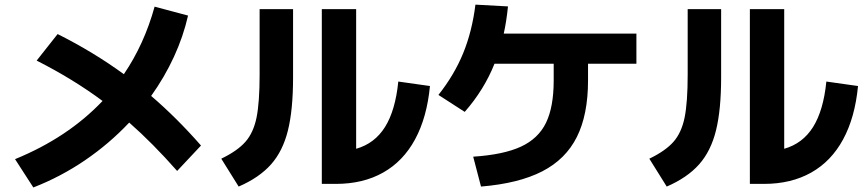

<svg xmlns="http://www.w3.org/2000/svg" viewBox="-20 -784 3790 841"><path d="M429.2 -341.8Q301.3 -437 140.6 -518.6L232.4 -634.8Q388.7 -556.6 522.5 -459Q611.8 -590.3 657.2 -754.9L803.7 -715.8Q782.7 -623.5 741.7 -534.7Q700.7 -445.8 642.1 -363.8Q754.4 -267.6 860.4 -146.5L755.9 -35.2Q649.4 -156.2 545.9 -247.1Q458.5 -154.3 352.1 -81.8Q245.6 -9.3 126 37.1L45.9 -86.9Q277.3 -181.6 429.2 -341.8Z M1389.6 -744.1H1540V-132.3Q1621.1 -155.3 1666.5 -227.8Q1711.9 -300.3 1724.6 -426.8L1863.3 -407.2Q1850.1 -269.5 1798.1 -173.6Q1746.1 -77.6 1658.2 -28.1Q1570.3 21.5 1451.2 21.5H1389.6ZM1117.2 -457V-744.1H1263.7V-445.3Q1263.7 -303.2 1241.2 -212.6Q1218.8 -122.1 1167.2 -64Q1115.7 -5.9 1025.4 33.2L949.2 -88.9Q1020 -123 1055.2 -163.1Q1090.3 -203.1 1103.8 -269.5Q1117.2 -335.9 1117.2 -457Z M2405.3 -431.6V-504.9H2146Q2101.1 -391.6 2015.6 -293.9L1900.4 -368.2Q1969.7 -455.6 2008.8 -551Q2047.9 -646.5 2062.5 -763.7L2205.1 -755.9Q2198.2 -689 2186.5 -636.7H2767.6V-504.9H2555.7V-431.6Q2555.7 -281.7 2506.8 -184.1Q2458 -86.4 2355 -33.4Q2252 19.5 2086.9 33.2L2052.7 -97.7Q2185.5 -106.4 2261.7 -141.6Q2337.9 -176.8 2371.6 -246.1Q2405.3 -315.4 2405.3 -431.6Z M3264.6 -744.1H3415V-132.3Q3496.1 -155.3 3541.5 -227.8Q3586.9 -300.3 3599.6 -426.8L3738.3 -407.2Q3725.1 -269.5 3673.1 -173.6Q3621.1 -77.6 3533.2 -28.1Q3445.3 21.5 3326.2 21.5H3264.6ZM2992.2 -457V-744.1H3138.7V-445.3Q3138.7 -303.2 3116.2 -212.6Q3093.8 -122.1 3042.2 -64Q2990.7 -5.9 2900.4 33.2L2824.2 -88.9Q2895 -123 2930.2 -163.1Q2965.3 -203.1 2978.8 -269.5Q2992.2 -335.9 2992.2 -457Z"/></svg>

Font: Pretendard JP ExtraBold
Style: Regular
Weight: 800
Designer: Base glyphs from Inter by Rasmus Andersson; Hangeul glyphs from Noto Sans CJK(Source Han Sans) by Jang Soo-young and Kan
Foundry: Kil Hyung-jin
Version: Version 1.309